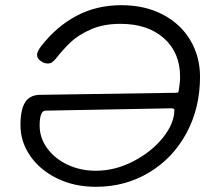

<svg xmlns="http://www.w3.org/2000/svg" viewBox="-20 -713 833 741"><path d="M59 -230Q59 -289 76.5 -317.5Q94 -346 133 -347L661 -355Q666 -355 667.5 -357Q669 -359 670 -365Q675 -395 675 -417Q675 -510 612.5 -565.5Q550 -621 445 -621Q379 -621 330.5 -599.5Q282 -578 253 -550.5Q224 -523 195 -486Q188 -478 181.5 -473Q175 -468 164 -468Q150 -468 136.5 -478Q123 -488 123 -501Q123 -514 139 -535Q198 -611 275.5 -652Q353 -693 448 -693Q540 -693 609 -656.5Q678 -620 715 -557Q752 -494 752 -417Q752 -296 699.5 -199Q647 -102 555 -47Q463 8 350 8Q267 8 200.5 -24.5Q134 -57 96.5 -111.5Q59 -166 59 -230ZM653 -289Q653 -295 640 -295L156 -286Q133 -286 133 -228Q133 -181 162 -141Q191 -101 240.5 -77.5Q290 -54 350 -54Q424 -54 494.5 -90.5Q565 -127 609 -182Q653 -237 653 -289Z"/></svg>

Font: Mali
Style: Italic
Weight: 400
Italic angle: -10°
Version: Version 1.000; ttfautohint (v1.6)